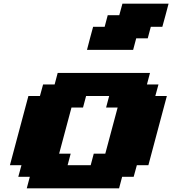

<svg xmlns="http://www.w3.org/2000/svg" viewBox="-20 -1020 933 1040"><path d="M125 0H625L641.6 -62.5H704.1L721.2 -125H783.7Q800.8 -187.5 833.7 -312.5Q866.7 -437.5 883.8 -500H821.3L838.4 -562.5H775.9L792.5 -625H292.5L275.9 -562.5H213.4L196.3 -500H133.8Q117.2 -437.5 83.7 -312.5Q50.3 -187.5 33.7 -125H96.2L79.1 -62.5H141.6ZM471.2 -125H346.2L362.8 -187.5H300.3Q311.5 -229 333.7 -312.3Q356 -395.5 367.2 -437.5H429.7L446.3 -500H571.3L554.7 -437.5H617.2Q606 -396 583.7 -312.5Q561.5 -229 550.3 -187.5H487.8ZM451.2 -750H701.2L717.8 -812.5H780.3L796.9 -875H859.4Q865.2 -896 876.5 -937.5Q887.7 -979 893.1 -1000H643.1L626 -937.5H563.5L546.9 -875H484.4Q478.5 -854 467.5 -812.5Q456.5 -771 451.2 -750Z"/></svg>

Font: Faithful 32x
Style: BoldOblique
Weight: 400
Foundry: Faithful Resource Pack
Version: Version 1.0; January 27, 2023